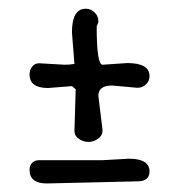

<svg xmlns="http://www.w3.org/2000/svg" viewBox="-20 -493 417 447"><path d="M299.8 -70.8 88.9 -65.9Q48.8 -65.9 48.8 -97.7Q48.8 -107.9 54.9 -114Q61 -120.1 71.3 -120.1H218.8L280.3 -123.5Q328.1 -123.5 328.1 -93.8Q328.1 -70.8 299.8 -70.8ZM209 -270 218.8 -189.9Q218.8 -177.7 208.5 -170.2Q198.2 -162.6 186 -162.6Q173.8 -162.6 163.6 -169.7Q153.3 -176.8 153.3 -188L156.2 -285.2L147.5 -292.5L91.8 -288.1Q48.8 -288.1 48.8 -319.8Q48.8 -330.1 54.9 -337.9Q61 -345.7 71.3 -345.7L130.9 -342.3Q143.1 -342.3 153.3 -344.2L147.5 -417.5Q147.5 -472.7 179.7 -472.7Q191.4 -472.7 200.2 -464.1Q209 -455.6 209 -443.8V-441.4L205.1 -431.6Q205.1 -342.3 218.8 -342.3L276.4 -346.2Q328.1 -346.2 328.1 -315.9Q328.1 -304.2 319.8 -296.4Q311.5 -288.6 299.8 -288.6L241.2 -293.9Q209 -293.9 209 -270Z"/></svg>

Font: Amatic
Style: Bold
Weight: 700
Width: 3
Version: Version 2.000; ttfautohint (v0.92-dirty) -l 8 -r 50 -G 50 -x